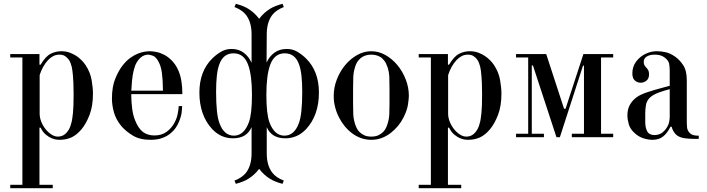

<svg xmlns="http://www.w3.org/2000/svg" viewBox="-20 -723 3729 1012"><path d="M188 -382H194Q220 -426 247 -439.5Q274 -453 303 -453Q327 -453 346.5 -446Q366 -439 382 -428.5Q398 -418 410.5 -405Q423 -392 431 -380Q456 -342 463 -300.5Q470 -259 470 -230Q470 -164 452 -117.5Q434 -71 410 -42Q384 -11 356 1.5Q328 14 293 14Q291 14 279.5 13Q268 12 253 6Q238 0 222 -13Q206 -26 194 -50H188V251H258V269H34V251H98V-420H34V-438H188ZM189 -327V-124Q189 -103 197.5 -81.5Q206 -60 220 -42.5Q234 -25 251 -14Q268 -3 285 -3Q293 -3 303 -5.5Q313 -8 323.5 -16.5Q334 -25 343 -40.5Q352 -56 358 -82Q361 -95 364.5 -127Q368 -159 368 -227Q368 -260 367 -283.5Q366 -307 364.5 -323.5Q363 -340 361.5 -351.5Q360 -363 358 -371Q356 -378 352.5 -389Q349 -400 341.5 -410Q334 -420 322.5 -427.5Q311 -435 293 -435Q275 -435 260 -427Q245 -419 233 -406Q219 -391 207.5 -370.5Q196 -350 189 -327Z M941 -227H672V-218Q672 -188 676.5 -152Q681 -116 692 -89Q709 -46 733.5 -27.5Q758 -9 794 -9Q832 -9 858.5 -28.5Q885 -48 900 -77Q911 -97 916 -120Q921 -143 922 -164H940Q940 -153 937.5 -131Q935 -109 924 -83Q918 -67 906.5 -50Q895 -33 877 -18.5Q859 -4 833.5 5Q808 14 774 14Q717 14 680 -8.5Q643 -31 620 -58Q591 -93 580.5 -131Q570 -169 570 -203Q570 -266 588 -309.5Q606 -353 627 -379Q647 -404 667.5 -418.5Q688 -433 707 -440.5Q726 -448 742 -450.5Q758 -453 769 -453Q784 -453 804.5 -449Q825 -445 846 -434Q867 -423 886.5 -403Q906 -383 920 -352Q932 -324 936.5 -293Q941 -262 941 -236ZM672 -245H839Q838 -305 833.5 -338Q829 -371 818 -393Q804 -422 787.5 -428.5Q771 -435 760 -435Q752 -435 741.5 -431.5Q731 -428 720.5 -419Q710 -410 700.5 -394Q691 -378 685 -353Q679 -330 676 -299Q673 -268 672 -245Z M1661 -235Q1661 -116 1594 -43Q1548 6 1484 6Q1411 6 1386 -53V85Q1386 149 1415 187Q1435 213 1476 229L1469 246Q1428 235 1404 220Q1371 200 1346 167Q1321 200 1288 220Q1264 235 1223 246L1216 229Q1257 213 1277 187Q1306 149 1306 85V-53Q1281 6 1208 6Q1144 6 1098 -43Q1031 -116 1031 -235Q1031 -347 1098 -414Q1118 -434 1143.5 -449.5Q1169 -465 1200 -465Q1239 -465 1265.5 -444.5Q1292 -424 1306 -392V-542Q1306 -606 1277 -644Q1257 -670 1216 -686L1223 -703Q1264 -692 1288 -677Q1321 -657 1346 -624Q1371 -657 1404 -677Q1428 -692 1469 -703L1476 -686Q1435 -670 1415 -644Q1386 -606 1386 -542L1385 -393Q1399 -425 1426 -445Q1453 -465 1492 -465Q1523 -465 1548.5 -449.5Q1574 -434 1594 -414Q1661 -347 1661 -235ZM1573 -239Q1573 -288 1569 -324Q1565 -360 1556 -384Q1535 -442 1481 -442Q1426 -442 1404 -381Q1384 -326 1384 -224Q1384 -123 1400 -79Q1426 -8 1479 -8Q1531 -8 1555 -73Q1573 -119 1573 -239ZM1308 -224Q1308 -326 1288 -381Q1266 -442 1211 -442Q1157 -442 1136 -384Q1127 -360 1123 -324Q1119 -288 1119 -239Q1119 -119 1137 -73Q1161 -8 1213 -8Q1266 -8 1292 -79Q1308 -123 1308 -224Z M1937 -453Q1976 -453 2011.5 -433Q2047 -413 2074.5 -380Q2102 -347 2118.5 -304.5Q2135 -262 2135 -218Q2135 -204 2130.5 -173Q2126 -142 2107 -104Q2095 -80 2077.5 -59Q2060 -38 2038.5 -21.5Q2017 -5 1991.5 4.5Q1966 14 1937 14Q1908 14 1882 4.5Q1856 -5 1834.5 -21.5Q1813 -38 1796 -59Q1779 -80 1767 -104Q1757 -123 1751.5 -140.5Q1746 -158 1743 -173Q1740 -188 1739.5 -199.5Q1739 -211 1739 -218Q1739 -262 1755.5 -304.5Q1772 -347 1799.5 -380Q1827 -413 1862.5 -433Q1898 -453 1937 -453ZM1841 -256V-176Q1841 -147 1842 -122Q1843 -97 1851 -71Q1854 -61 1859.5 -49Q1865 -37 1875 -27Q1885 -17 1900 -10Q1915 -3 1937 -3Q1959 -3 1974 -10Q1989 -17 1999 -27Q2009 -37 2014.5 -49Q2020 -61 2023 -71Q2031 -97 2032 -122Q2033 -147 2033 -176V-256Q2033 -288 2032 -315.5Q2031 -343 2023 -368Q2016 -389 2006 -402.5Q1996 -416 1984 -423Q1972 -430 1959.5 -432.5Q1947 -435 1937 -435Q1926 -435 1914 -432.5Q1902 -430 1890 -423Q1878 -416 1867.5 -402.5Q1857 -389 1851 -368Q1843 -343 1842 -315.5Q1841 -288 1841 -256Z M2341 -382H2347Q2373 -426 2400 -439.5Q2427 -453 2456 -453Q2480 -453 2499.5 -446Q2519 -439 2535 -428.5Q2551 -418 2563.5 -405Q2576 -392 2584 -380Q2609 -342 2616 -300.5Q2623 -259 2623 -230Q2623 -164 2605 -117.5Q2587 -71 2563 -42Q2537 -11 2509 1.5Q2481 14 2446 14Q2444 14 2432.5 13Q2421 12 2406 6Q2391 0 2375 -13Q2359 -26 2347 -50H2341V251H2411V269H2187V251H2251V-420H2187V-438H2341ZM2342 -327V-124Q2342 -103 2350.5 -81.5Q2359 -60 2373 -42.5Q2387 -25 2404 -14Q2421 -3 2438 -3Q2446 -3 2456 -5.5Q2466 -8 2476.5 -16.5Q2487 -25 2496 -40.5Q2505 -56 2511 -82Q2514 -95 2517.5 -127Q2521 -159 2521 -227Q2521 -260 2520 -283.5Q2519 -307 2517.5 -323.5Q2516 -340 2514.5 -351.5Q2513 -363 2511 -371Q2509 -378 2505.5 -389Q2502 -400 2494.5 -410Q2487 -420 2475.5 -427.5Q2464 -435 2446 -435Q2428 -435 2413 -427Q2398 -419 2386 -406Q2372 -391 2360.5 -370.5Q2349 -350 2342 -327Z M3212 -420H3148V-18H3212V0H2994V-18H3058V-377H3053L2931 0H2913L2789 -378H2783V-18H2847V0H2700V-18H2764V-420H2700V-438H2859L2953 -150H2961L3055 -438H3212Z M3510 -271V-351Q3510 -372 3506.5 -388.5Q3503 -405 3483 -420Q3471 -429 3458 -432Q3445 -435 3431 -435Q3413 -435 3401.5 -431Q3390 -427 3383.5 -421Q3377 -415 3375 -408.5Q3373 -402 3373 -396Q3373 -385 3377.5 -378Q3382 -371 3388 -365Q3393 -360 3397 -352.5Q3401 -345 3401 -331Q3401 -309 3387.5 -298Q3374 -287 3357 -287Q3340 -287 3326.5 -298.5Q3313 -310 3313 -336Q3313 -372 3333 -398.5Q3353 -425 3382 -439Q3399 -447 3413.5 -450Q3428 -453 3443 -453Q3463 -453 3487.5 -448Q3512 -443 3539 -424Q3562 -408 3581 -379.5Q3600 -351 3600 -300V-74Q3600 -64 3601.5 -50.5Q3603 -37 3612 -26Q3621 -15 3632.5 -11.5Q3644 -8 3656 -8H3663V9H3642Q3615 9 3591 6Q3567 3 3550 -8Q3539 -16 3531 -29Q3523 -42 3520 -55H3514Q3497 -21 3475 -3.5Q3453 14 3419 14Q3397 14 3373 6.5Q3349 -1 3329 -18Q3302 -41 3294.5 -67Q3287 -93 3287 -114Q3287 -144 3297 -164.5Q3307 -185 3322.5 -199.5Q3338 -214 3358 -223.5Q3378 -233 3398 -239Q3402 -240 3409.5 -242.5Q3417 -245 3430 -249Q3443 -253 3462.5 -258Q3482 -263 3510 -271ZM3510 -105V-253Q3498 -250 3483 -245.5Q3468 -241 3453 -235.5Q3438 -230 3425.5 -223Q3413 -216 3405 -208Q3388 -191 3384.5 -168.5Q3381 -146 3381 -126V-79Q3381 -50 3391.5 -30.5Q3402 -11 3431 -11Q3445 -11 3459 -17Q3473 -23 3487 -40Q3502 -59 3506 -76Q3510 -93 3510 -105Z"/></svg>

Font: EIisabethische
Style: Book
Weight: 400
Designer: Salychow
Version: Version 1.3